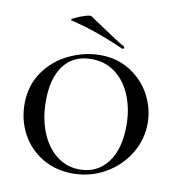

<svg xmlns="http://www.w3.org/2000/svg" viewBox="-75 -698 723 778"><g transform="rotate(10 287.0 -309.0)"><path d="M34 -232Q34 -309 74 -365.5Q114 -422 176.5 -451Q239 -480 303 -480Q373 -480 427 -445.5Q481 -411 510 -356Q539 -301 539 -241Q539 -173 503.5 -115Q468 -57 407.5 -22.5Q347 12 275 12Q204 12 149 -21Q94 -54 64 -110Q34 -166 34 -232ZM456 -217Q456 -283 434 -338Q412 -393 370 -425.5Q328 -458 270 -458Q197 -458 157 -406Q117 -354 117 -259Q117 -189 139.5 -132Q162 -75 203.5 -42Q245 -9 300 -9Q371 -9 413.5 -64Q456 -119 456 -217ZM163 -598Q154 -600 171.5 -609Q189 -618 211.5 -625Q234 -632 239 -629Q255 -619 287 -597Q354 -551 390 -531Q392 -530 392 -527Q392 -524 390 -522Q388 -520 385 -521Q328 -546 276.5 -564.5Q225 -583 163 -598Z"/></g></svg>

Font: Cormorant SC Medium
Style: Regular
Weight: 500
Designer: Christian Thalmann (Catharsis Fonts)
Version: Version 3.000